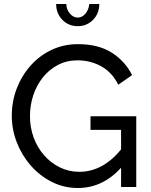

<svg xmlns="http://www.w3.org/2000/svg" viewBox="-20 -936 754 961"><path d="M39 -357Q39 -429 64 -493.5Q89 -558 133.5 -608Q178 -658 238.5 -686.5Q299 -715 370 -715Q473 -715 540 -672Q607 -629 641 -560L572 -512Q541 -574 487 -604Q433 -634 368 -634Q314 -634 270 -611Q226 -588 194.5 -548.5Q163 -509 146.5 -459Q130 -409 130 -355Q130 -298 148.5 -247.5Q167 -197 201 -158.5Q235 -120 280 -98Q325 -76 377 -76Q438 -76 493 -107Q548 -138 597 -202V-109Q501 5 370 5Q300 5 239.5 -25.5Q179 -56 134 -107.5Q89 -159 64 -223.5Q39 -288 39 -357ZM586 -286H433V-354H662V0H586ZM427 -916H477Q477 -869 446 -837Q415 -805 369 -805Q323 -805 292 -837Q261 -869 261 -916H312Q312 -889 329.5 -868.5Q347 -848 369 -848Q391 -848 407.5 -867.5Q424 -887 427 -916Z"/></svg>

Font: YasnoRaleway Medium
Style: Regular
Weight: 500
Designer: Matt McInerney, Pablo Impallari, Rodrigo Fuenzalida
Foundry: Matt McInerney, Pablo Impallari, Rodrigo Fuenzalida
Version: Version 4.026